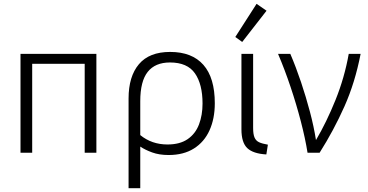

<svg xmlns="http://www.w3.org/2000/svg" viewBox="-20 -797 1920 1002"><path d="M87 0V-516H483V0H422V-464H148V0Z M651 185V-283Q651 -398 705 -462Q759 -526 868 -526Q982 -526 1041.5 -458.5Q1101 -391 1101 -258Q1101 -178 1073.5 -117Q1046 -56 992 -22Q938 12 860 12Q811 12 774 -1.5Q737 -15 712 -32V185ZM854 -43Q919 -43 959.5 -71Q1000 -99 1018.5 -147.5Q1037 -196 1037 -257Q1037 -357 997.5 -414Q958 -471 867 -471Q790 -471 751 -422Q712 -373 712 -269V-92Q772 -43 854 -43Z M1370 9Q1301 5 1270.5 -24Q1240 -53 1240 -122V-516H1301V-129Q1301 -96 1308.5 -79Q1316 -62 1332.5 -54.5Q1349 -47 1378 -42ZM1244 -578 1208 -604 1319 -777 1371 -741Z M1585 0Q1573 -75 1550 -163.5Q1527 -252 1496.5 -343Q1466 -434 1431 -516H1495Q1525 -446 1551 -368.5Q1577 -291 1597.5 -213.5Q1618 -136 1629 -66Q1684 -159 1731 -275.5Q1778 -392 1800 -516H1862Q1833 -366 1777.5 -241.5Q1722 -117 1648 0Z"/></svg>

Font: Ubuntu Sans Light
Style: Regular
Weight: 300
Designer: Dalton Maag Ltd
Foundry: Dalton Maag Ltd
Version: Version 1.006; ttfautohint (v1.8.4.7-5d5b)